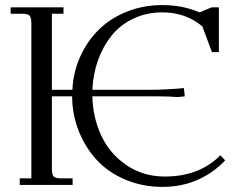

<svg xmlns="http://www.w3.org/2000/svg" viewBox="-20 -731 986 759"><path d="M22 -676.8V-702.1H231V-676.8H185.1V-376H266.1Q269.5 -445.8 297.1 -507.1Q324.7 -568.4 370.4 -613.5Q416 -658.7 481.2 -684.8Q546.4 -710.9 622.1 -710.9Q702.1 -710.9 769 -682.1L816.9 -702.1H845.2V-524.9H817.9L779.8 -627Q713.4 -682.1 622.1 -682.1Q559.1 -682.1 506.8 -657.2Q454.6 -632.3 420.7 -589.6Q386.7 -546.9 367.2 -492.2Q347.7 -437.5 345.2 -376H564Q636.7 -376 707 -382.8L710 -355V-350.1L682.1 -347.2Q652.3 -350.1 605 -350.1H345.2Q347.2 -264.6 381.1 -193.4Q415 -122.1 480.7 -77.6Q546.4 -33.2 631.8 -33.2Q768.6 -33.2 851.1 -117.2L870.1 -97.2Q823.7 -47.4 760.5 -19.8Q697.3 7.8 622.1 7.8Q543 7.8 475.6 -20.8Q408.2 -49.3 362.8 -98.4Q317.4 -147.5 291.5 -212.4Q265.6 -277.3 265.1 -350.1H185.1V-65.9Q185.1 -41 192.1 -33.4Q199.2 -25.9 224.1 -25.9H267.1V0H58.1V-25.9H104V-637.2Q104 -662.1 96.9 -669.4Q89.8 -676.8 64.9 -676.8Z"/></svg>

Font: Dihjauti S
Style: Regular
Weight: 400
Designer: T. Christopher White
Version: Version 3.0.0